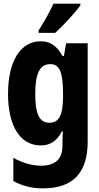

<svg xmlns="http://www.w3.org/2000/svg" viewBox="-20 -786 540 1051"><path d="M191 -619V-606H282C328 -648 394 -719 420 -757V-766H273C252 -721 225 -672 191 -619ZM216 245C385 245 460 154 460 -11V-549H342L330 -480H322C289 -538 253 -560 203 -560C90 -560 24 -448 24 -272C24 -98 89 10 203 10C251 10 289 -10 319 -67H324C323 -49 322 -27 322 -6V13C322 85 281 121 206 121C163 121 111 110 53 78V205C104 232 151 245 216 245ZM251 -114C192 -114 173 -169 173 -270C173 -376 194 -435 255 -435C307 -435 325 -390 325 -273V-256C325 -151 300 -114 251 -114Z"/></svg>

Font: Noto Sans Mono ExtraCondensed ExtraBold
Style: Regular
Weight: 800
Width: 2
Designer: Monotype Design Team
Foundry: Monotype Imaging Inc.
Version: Version 2.014